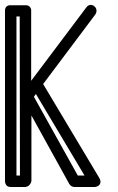

<svg xmlns="http://www.w3.org/2000/svg" viewBox="-20 -750 472 770"><path d="M358 -725Q367 -718 367 -707Q367 -699 363 -693L153 -413L379 -35Q382 -29 383 -23Q383 -5 365 -1Q362 0 360 0H278Q265 -1 258 -12L106 -287V-23Q101 -4 83 0H23Q6 0 1 -16Q0 -20 0 -23V-707Q0 -726 18 -729Q21 -729 23 -729H83Q101 -729 105 -711Q105 -708 105 -707V-426L326 -720Q337 -735 354 -728Q356 -726 358 -725ZM46 -684V-46H60L59 -684ZM124 -373 116 -362 292 -46H319Z"/></svg>

Font: Santa Chrismast Display
Style: Regular
Weight: 400
Designer: MUHAMMAD YONI
Version: Version 001.000